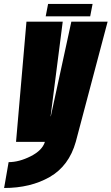

<svg xmlns="http://www.w3.org/2000/svg" viewBox="-78 -708 556 958"><path d="M2 0 54 -600H235L174.5 -128H175.5L278 -600H459L300 0Q266 120 170.2 175Q74.5 230 -57.5 230L-35 101Q17 101 75 71.8Q133 42.5 146 0ZM150 -626.5 162 -688.5H384L372 -626.5Z"/></svg>

Font: Anybody UltraCondensed Black
Style: Italic
Weight: 900
Width: 1
Italic angle: -10°
Designer: Tyler Finck
Foundry: Etcetera Type Company
Version: Version 1.010; ttfautohint (v1.8.3) -l 8 -r 50 -G 200 -x 14 